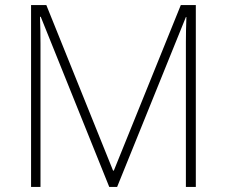

<svg xmlns="http://www.w3.org/2000/svg" viewBox="-20 -827 891 754"><path d="M409 -93 140 -761H137Q138 -735 138.5 -710Q139 -685 139 -656V-93H102V-807H162L424 -157H427L690 -807H749V-93H710V-662Q710 -684 710.5 -709Q711 -734 712 -760H710L440 -93Z"/></svg>

Font: Noto Sans Kannada UI ExtraLight
Style: Regular
Weight: 200
Designer: Jelle Bosma - Monotype Design Team
Foundry: Monotype Imaging Inc.
Version: Version 2.005; ttfautohint (v1.8.4.7-5d5b)